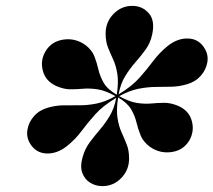

<svg xmlns="http://www.w3.org/2000/svg" viewBox="-20 -812 727 654"><path d="M261.5 -277.1Q269.3 -305.2 285.5 -327Q301.8 -348.9 320.2 -370.4Q338.6 -391.8 354 -417.6Q369.4 -443.4 376 -479Q330.6 -451.7 304.6 -422.7Q278.6 -393.8 257.8 -365.7Q237.1 -337.6 207 -313.5Q173.1 -287.4 137.3 -289.3Q101.6 -291.3 82.5 -323Q69.3 -344.7 73.4 -370Q77.4 -395.3 95.6 -416.1Q113.8 -437 142.8 -445.1Q169.4 -452.9 195.8 -453.2Q222.2 -453.6 249.9 -453.4Q277.6 -453.1 308.1 -459.1Q338.6 -465.1 373.3 -484.6Q338.9 -503.7 312.5 -507.7Q286.1 -511.7 263.8 -509.8Q241.5 -507.8 219.6 -507.8Q197.8 -507.8 172.1 -518.8Q135.3 -535.4 126 -570.8Q116.7 -606.2 135 -637.2Q155 -670.7 195.2 -677Q235.4 -683.3 270 -659.4Q293.2 -641.8 301.5 -620.2Q309.8 -598.6 315.1 -575.6Q320.3 -552.5 333 -530.3Q345.7 -508.1 377.7 -489.3Q384.3 -532.7 379.6 -560.8Q375 -588.9 365.5 -609.4Q356 -629.9 347.9 -650Q339.8 -670.2 339.8 -698Q339.8 -737.1 366.6 -764.5Q393.3 -792 430.9 -792Q464.8 -792 486.9 -766.8Q509 -741.7 498 -692.9Q491.7 -664.8 475.7 -642.8Q459.7 -620.8 440.9 -599.5Q422.1 -578.1 406.2 -552.2Q390.4 -526.4 384 -490.7Q429 -517.8 455 -547Q481 -576.2 501.8 -604.2Q522.7 -632.3 552.5 -656.5Q586.4 -682.6 622.2 -680.8Q658 -679 677 -647Q690.4 -625.5 686.3 -600.1Q682.1 -574.7 663.8 -553.8Q645.5 -533 616.5 -524.9Q589.8 -517.1 563.5 -516.6Q537.1 -516.1 509.4 -515.9Q481.7 -515.6 451.2 -509.5Q420.7 -503.4 386 -484.4Q420.4 -465.3 446.9 -461.3Q473.4 -457.3 495.7 -459.5Q518.1 -461.7 539.9 -461.8Q561.8 -461.9 587.4 -451.2Q624.3 -434.8 633.5 -399.5Q642.8 -364.3 624.5 -333Q604.5 -299.8 564.5 -294.1Q524.4 -288.3 490.5 -312Q467.5 -329.6 459 -350.8Q450.4 -372.1 444.9 -394.8Q439.5 -417.5 426.8 -439.5Q414.1 -461.4 382.3 -480.2Q375.7 -436.8 380.4 -408.9Q385 -381.1 394.3 -360.6Q403.6 -340.1 411.6 -319.9Q419.7 -299.8 419.7 -272Q419.7 -232.9 392.9 -205.4Q366.2 -178 328.6 -178Q306.2 -178 287.4 -189.5Q268.6 -200.9 260.4 -223Q252.2 -245.1 261.5 -277.1Z"/></svg>

Font: Bodoni* 36
Style: Bold Italic
Weight: 700
Italic angle: -13°
Version: Version 2.000; ttfautohint (v1.8.1)